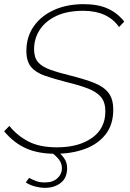

<svg xmlns="http://www.w3.org/2000/svg" viewBox="-23 -735 624 924"><path d="M244 5Q161 5 102.5 -21Q44 -47 -3 -103L22 -129Q60 -82 114 -54Q168 -26 251 -26Q356 -26 420 -71.5Q484 -117 484 -199Q484 -243 463 -268Q442 -293 400.5 -309Q359 -325 297 -340Q235 -356 192 -371Q149 -386 126.5 -413Q104 -440 104 -490Q104 -558 139.5 -608.5Q175 -659 237 -687Q299 -715 380 -715Q448 -715 495 -694Q542 -673 575 -631L550 -605Q495 -683 378 -683Q300 -683 247.5 -658Q195 -633 168 -591Q141 -549 141 -498Q141 -458 160 -436Q179 -414 217.5 -400Q256 -386 317 -371Q385 -354 430.5 -336Q476 -318 499 -288.5Q522 -259 522 -207Q522 -135 485 -88Q448 -41 385 -18Q322 5 244 5ZM193 169Q171 169 146 162.5Q121 156 101 143L117 121Q136 131 152.5 137Q169 143 194 143Q231 143 253 123Q275 103 275 75Q275 52 262 34.5Q249 17 226 0L249 -12Q272 7 286 27Q300 47 300 74Q300 121 269.5 145Q239 169 193 169Z"/></svg>

Font: Raleway ExtraLight
Style: Italic
Weight: 200
Italic angle: -12°
Designer: Matt McInerney, Pablo Impallari, Rodrigo Fuenzalida
Foundry: Matt McInerney, Pablo Impallari, Rodrigo Fuenzalida
Version: Version 4.026